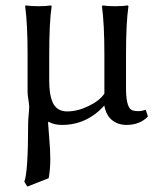

<svg xmlns="http://www.w3.org/2000/svg" viewBox="-20 -452 578 710"><path d="M162 -249V-154Q162 -128 165 -108.5Q168 -89 175 -73Q182 -57 195.5 -48.5Q209 -40 228 -40Q267 -40 308 -60Q349 -80 366 -106V-249Q366 -363 357 -429L359 -432Q377 -429 406 -429Q435 -429 453 -432L455 -429Q446 -368 446 -249V-126Q446 -63 463 -48Q471 -41 492 -41Q504 -41 519 -46L527 -21Q497 10 447 10Q419 10 398 -5Q377 -20 369 -48Q366 -58 366 -62Q301 10 209 10Q180 10 159 -2L158 0Q158 3 158 5Q158 10 162 57.5Q166 105 166 136Q166 175 160 207L81 238L70 220Q84 183 84 7Q84 -7 86 -28Q88 -49 88 -59Q88 -64 85 -83Q82 -102 82 -112V-249Q82 -365 73 -429L75 -432Q93 -429 122 -429Q151 -429 169 -432L171 -429Q162 -369 162 -249Z"/></svg>

Font: Libertinus Sans
Style: Regular
Weight: 400
Designer: Philipp H. Poll
Foundry: Khaled Hosny
Version: Version 6.1